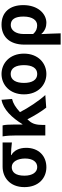

<svg xmlns="http://www.w3.org/2000/svg" viewBox="831 -1445 815 2517"><g transform="rotate(-90 1238.5 -186.5)"><path d="M305 14C452 14 559 -86 559 -251C559 -342 524 -412 464 -445V-450C524 -449 567 -445 629 -438V-560H312C174 -560 44 -467 44 -274C44 -88 162 14 305 14ZM307 -106C239 -106 194 -168 194 -274C194 -391 240 -440 307 -440C379 -440 419 -360 419 -265C419 -165 375 -106 307 -106Z M721 0H859V-32C859 -114 873 -169 913 -212C920 -220 927 -228 933 -235C984 -135 1039 -47 1086 12L1251 0C1174 -85 1083 -222 1027 -332C1090 -390 1141 -422 1200 -436L1189 -574C1061 -552 953 -436 869 -300H864V-423C864 -475 862 -525 853 -560H709C719 -503 721 -437 721 -393Z M1527 14C1669 14 1794 -94 1794 -280C1794 -466 1669 -574 1527 -574C1385 -574 1260 -466 1260 -280C1260 -94 1385 14 1527 14ZM1527 -106C1449 -106 1410 -173 1410 -280C1410 -386 1449 -454 1527 -454C1605 -454 1643 -386 1643 -280C1643 -173 1605 -106 1527 -106Z M1912 201H2060C2058 114 2054 37 2050 -54C2093 -3 2147 14 2198 14C2317 14 2430 -97 2430 -289C2430 -468 2335 -574 2174 -574C2026 -574 1912 -479 1912 -273ZM2166 -107C2128 -107 2090 -116 2051 -160V-283C2051 -390 2102 -453 2169 -453C2245 -453 2280 -394 2280 -287C2280 -165 2229 -107 2166 -107Z"/></g></svg>

Font: Source Han Sans JP
Style: Bold
Weight: 700
Designer: Ryoko NISHIZUKA 西塚涼子 (kana, bopomofo & ideographs); Paul D. Hunt (Latin, Greek & Cyrillic); Sandoll Communications 산돌커뮤니
Foundry: Adobe
Version: Version 2.002;hotconv 1.0.116;makeotfexe 2.5.65601